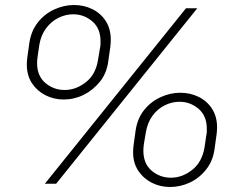

<svg xmlns="http://www.w3.org/2000/svg" viewBox="-20 -733 948 766"><path d="M658 13Q619 13 585.5 -4Q552 -21 531.5 -52Q511 -83 511 -126Q511 -133 511.5 -140Q512 -147 513 -154L521 -212Q528 -260 554.5 -293.5Q581 -327 620 -345Q659 -363 699 -363Q739 -363 772.5 -346.5Q806 -330 826 -299Q846 -268 846 -225Q846 -218 845.5 -211Q845 -204 844 -196L836 -139Q830 -92 803 -57.5Q776 -23 738 -5Q700 13 658 13ZM234 -336Q195 -336 161.5 -353Q128 -370 107.5 -401Q87 -432 87 -476Q87 -482 87.5 -489.5Q88 -497 89 -504L97 -561Q104 -609 130.5 -643Q157 -677 196 -695Q235 -713 275 -713Q315 -713 348.5 -696.5Q382 -680 402 -649Q422 -618 422 -574Q422 -568 421.5 -560.5Q421 -553 420 -545L412 -489Q406 -441 378.5 -407Q351 -373 313.5 -354.5Q276 -336 234 -336ZM238 -374Q283 -374 322.5 -405Q362 -436 371 -494L379 -542Q381 -550 381 -556.5Q381 -563 381 -569Q381 -620 348 -648Q315 -676 272 -676Q242 -676 213.5 -662Q185 -648 164.5 -621Q144 -594 137 -555L130 -507Q129 -500 128.5 -494Q128 -488 128 -481Q128 -430 161 -402Q194 -374 238 -374ZM662 -24Q707 -24 746.5 -55Q786 -86 796 -145L803 -193Q805 -200 805 -206.5Q805 -213 805 -220Q805 -271 772 -299Q739 -327 696 -327Q666 -327 637.5 -313Q609 -299 589 -272Q569 -245 562 -206L554 -158Q553 -151 552.5 -144.5Q552 -138 552 -132Q552 -80 585 -52Q618 -24 662 -24ZM159 0 722 -700H767L204 0Z"/></svg>

Font: MuseoModerno Thin ExtraLight
Style: Italic
Weight: 250
Italic angle: -9°
Version: Version 1.003